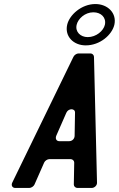

<svg xmlns="http://www.w3.org/2000/svg" viewBox="-20 -932 589 952"><path d="M56 0H125C135 0 147 -8 151 -17L199 -126C203 -135 215 -143 225 -143H330C340 -143 348 -135 348 -126L346 -17C346 -8 354 0 364 0H434C449 0 462 -13 461 -27L446 -650C446 -659 438 -667 429 -667H369C360 -667 348 -659 344 -650L41 -27C34 -13 41 0 56 0ZM259 -259 309 -373C319 -396 353 -396 352 -373L350 -259C350 -244 338 -232 323 -232H274C260 -232 253 -244 259 -259ZM405 -707C476 -707 535 -759 547 -809C560 -867 514 -912 453 -912C384 -912 324 -858 313 -809C300 -751 345 -707 405 -707ZM415 -748C379 -748 352 -774 360 -809C367 -839 401 -871 443 -871C481 -871 508 -845 500 -809C493 -779 457 -748 415 -748Z"/></svg>

Font: DIN Rundschrift
Style: MittelKursiv
Weight: 400
Version: Version 1.027